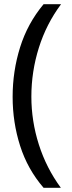

<svg xmlns="http://www.w3.org/2000/svg" viewBox="-20 -734 340 912"><path d="M40 -274Q40 -396 75.5 -509.5Q111 -623 187 -714H270Q200 -620 164.5 -507Q129 -394 129 -275Q129 -159 164.5 -47.5Q200 64 269 158H187Q111 70 75.5 -41.5Q40 -153 40 -274Z"/></svg>

Font: Noto Sans Living
Style: Regular
Weight: 400
Designer: Monotype Design Team
Foundry: Monotype Imaging Inc.
Version: Version 2.013; ttfautohint (v1.8.4.7-5d5b)